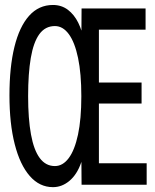

<svg xmlns="http://www.w3.org/2000/svg" viewBox="-20 -762 640 792"><path d="M198.5 10Q143 10 102.8 -36Q62.5 -82 40.8 -167Q19 -252 19 -368.5Q19 -485 39.5 -568.5Q60 -652 100 -696.8Q140 -741.5 198.5 -741.5Q233.5 -741.5 259.8 -721.8Q286 -702 302.8 -668.2Q319.5 -634.5 326.5 -592Q333.5 -549.5 330 -504.5H315L316.5 -727H580.5V-639.5H388V-421.5H564V-335H388V-88.5H585V0H316.5L315 -204.5L326.5 -206Q331.5 -139 314.5 -90.5Q297.5 -42 266.5 -16Q235.5 10 198.5 10ZM206.5 -77Q239 -77 263.5 -109.8Q288 -142.5 301.8 -206.8Q315.5 -271 315.5 -365Q315.5 -458.5 302 -523Q288.5 -587.5 264 -621Q239.5 -654.5 206.5 -654.5Q166.5 -654.5 142.2 -621Q118 -587.5 107 -523Q96 -458.5 96 -365.5Q96 -272 107.8 -207.5Q119.5 -143 144 -110Q168.5 -77 206.5 -77Z"/></svg>

Font: Spline Sans Mono
Style: Regular
Weight: 400
Monospace: yes
Designer: Eben Sorkin, Mirko Velimirovic
Foundry: Sorkin Type
Version: Version 1.004